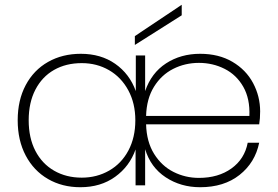

<svg xmlns="http://www.w3.org/2000/svg" viewBox="-20 -775 1163 803"><path d="M1068 -309Q1068 -279 1064 -255H591Q593 -182 624.5 -131.5Q656 -81 705.5 -56Q755 -31 812 -31Q893 -31 948 -70.5Q1003 -110 1016 -178H1064Q1047 -95 982 -43.5Q917 8 817 8Q736 8 673 -33.5Q610 -75 587 -151V0H547V-150Q522 -79 461.5 -35.5Q401 8 316 8Q240 8 180.5 -26.5Q121 -61 87.5 -124.5Q54 -188 54 -272Q54 -356 87.5 -419Q121 -482 181 -516Q241 -550 318 -550Q402 -550 462 -508Q522 -466 548 -394V-543H587V-394Q613 -470 674.5 -510Q736 -550 817 -550Q895 -550 952 -516.5Q1009 -483 1038.5 -427.5Q1068 -372 1068 -309ZM1023 -290Q1026 -362 997.5 -412Q969 -462 919.5 -487Q870 -512 812 -512Q754 -512 704.5 -487Q655 -462 624 -412Q593 -362 591 -290ZM322 -32Q385 -32 436.5 -61.5Q488 -91 517 -145.5Q546 -200 546 -272Q546 -343 516.5 -397.5Q487 -452 436 -481.5Q385 -511 322 -511Q256 -511 206 -482.5Q156 -454 128 -400Q100 -346 100 -272Q100 -198 128 -144Q156 -90 206.5 -61Q257 -32 322 -32ZM740 -711 544 -587V-624L740 -755Z"/></svg>

Font: Fz Poppins ExtLt
Style: Regular
Weight: 200
Designer: Ninad Kale (Devanagari), Jonny Pinhorn (Latin)
Foundry: Indian Type Foundry
Version: Vit hóa bi Vntype.Com & FontZin.Com